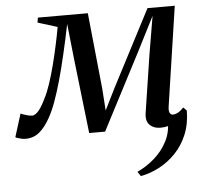

<svg xmlns="http://www.w3.org/2000/svg" viewBox="-84 -566 888 835"><g transform="rotate(-5 360.0 -149.0)"><path d="M600 11Q571.5 11 554 -6.5Q536.5 -24 542.5 -60.5L581 -311L609 -476.5L533 -327L359.5 7H290L252.5 -319.5L236 -474Q221.5 -403 207.2 -342Q193 -281 178.8 -230.5Q164.5 -180 150 -140.2Q135.5 -100.5 119.5 -72.5Q97.5 -33 72.2 -12.5Q47 8 12.5 8Q4.5 8 -5 6Q-14.5 4 -22 1.5Q-29.5 -1 -31.5 -3L0 -103.5Q3.5 -101.5 12.5 -98.2Q21.5 -95 32 -92.5Q42.5 -90 50 -90Q57.5 -90 65.2 -95.5Q73 -101 80.5 -110.5Q88 -120 95.5 -133Q103 -146 110 -161Q122 -183.5 134.2 -220.2Q146.5 -257 157.8 -300.5Q169 -344 178.2 -387Q187.5 -430 193.5 -464.5L108 -491L111.5 -512.5H329.5L363.5 -179L370 -84.5L417 -179L590 -512H709L644 -75.5Q642.5 -64 644 -56.2Q645.5 -48.5 649.8 -44.8Q654 -41 660 -41Q670.5 -41 683 -48Q695.5 -55 707 -68L721.5 -53.5Q713.5 -43 701.5 -31.8Q689.5 -20.5 674.2 -10.8Q659 -1 640.2 5Q621.5 11 600 11ZM721.5 -53.5Q721 5 701.8 51.2Q682.5 97.5 650 131Q617.5 164.5 577.8 185.2Q538 206 497.5 213L484.5 193.5Q524.5 175 559.5 144.5Q594.5 114 615.8 72.8Q637 31.5 635 -18.5Z"/></g></svg>

Font: Merriweather 120pt
Style: Italic
Weight: 400
Italic angle: -7.8°
Version: Version 2.101